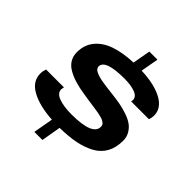

<svg xmlns="http://www.w3.org/2000/svg" viewBox="-204 -873 1073 1073"><g transform="rotate(45 332.5 -337.0)"><path d="M231 48.8 252 -68.8Q149.4 -75.2 86.7 -109.4Q23.9 -143.6 23.9 -205.1Q23.9 -224.1 30.8 -244.1H171.9Q168.9 -229.5 168.9 -226.1Q168.9 -195.3 208.3 -181.2Q247.6 -167 309.1 -167Q474.1 -167 474.1 -233.9Q474.1 -241.2 471.7 -247.1Q469.2 -252.9 463.4 -257.6Q457.5 -262.2 450.7 -265.6Q443.8 -269 432.6 -272Q421.4 -274.9 410.6 -277.1Q399.9 -279.3 383.5 -281.7Q367.2 -284.2 353.3 -286.1Q339.4 -288.1 318.6 -291Q297.9 -293.9 280.8 -296.9Q235.8 -303.7 202.4 -313.7Q168.9 -323.7 141.1 -339.4Q113.3 -355 98.6 -378.9Q84 -402.8 84 -434.1Q84 -492.7 117.4 -533.2Q150.9 -573.7 209 -593.8Q267.1 -613.8 349.1 -617.2L368.2 -723.1H432.1L413.1 -617.2Q517.1 -613.3 578.6 -579.8Q640.1 -546.4 640.1 -487.8Q640.1 -472.2 633.8 -454.1H493.2Q495.1 -461.9 495.1 -465.8Q495.1 -492.7 461.9 -505.4Q428.7 -518.1 377 -518.1Q226.1 -518.1 226.1 -463.9Q226.1 -455.1 231.9 -447.8Q237.8 -440.4 249.5 -435.1Q261.2 -429.7 275.4 -425.8Q289.6 -421.9 309.3 -418.7Q329.1 -415.5 347.4 -413.3Q365.7 -411.1 389.6 -408.2H390.1Q426.8 -403.8 455.3 -398.7Q483.9 -393.6 515.9 -382.8Q547.9 -372.1 568.6 -357.7Q589.4 -343.3 603.3 -320.1Q617.2 -296.9 617.2 -267.1Q617.2 -213.4 596.2 -174.6Q575.2 -135.7 534.4 -112.8Q493.7 -89.8 439.9 -78.9Q386.2 -67.9 314.9 -66.9L294.9 48.8Z"/></g></svg>

Font: Archivo Expanded SemiBold
Style: Italic
Weight: 600
Width: 7
Italic angle: -10°
Designer: Hector Gatti
Foundry: Omnibus-Type
Version: Version 2.001